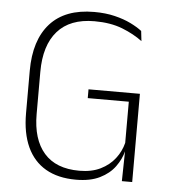

<svg xmlns="http://www.w3.org/2000/svg" viewBox="-49 -694 670 750"><g transform="rotate(5 285.5 -319.5)"><path d="M276 10Q205.5 10 157.2 -18Q109 -46 84.2 -100Q59.5 -154 59.5 -231.5V-398Q59.5 -518.5 118.2 -583.8Q177 -649 290.5 -649Q335.5 -649 371.5 -640.2Q407.5 -631.5 434.5 -618.2Q461.5 -605 479.5 -591L484 -551.5Q451 -576.5 404.5 -594.8Q358 -613 295 -613Q199 -613 150 -557.2Q101 -501.5 101 -397.5V-232Q101 -133 147.8 -79.5Q194.5 -26 286 -26Q334.5 -26 369 -43Q403.5 -60 425.2 -88Q447 -116 455.5 -150V-328L465.5 -311.5H294.5V-346H496V-117.5L458 -118Q450 -86 428.5 -56.5Q407 -27 369.5 -8.5Q332 10 276 10ZM458 -132.5H496V0H455.5Z"/></g></svg>

Font: Anek Odia ExtraLight
Style: Regular
Weight: 250
Designer: Yesha Goshar & Mahesh Sahu (Odia), Yesha Goshar (Latin)
Foundry: Ek Type
Version: Version 1.003